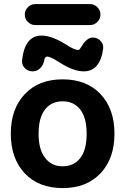

<svg xmlns="http://www.w3.org/2000/svg" viewBox="-20 -955 624 964"><path d="M207 -162.1Q238.3 -120.1 294.4 -120.1Q350.6 -120.1 382.8 -161.1Q415 -202.1 415 -283.2Q415 -364.3 382.8 -405.3Q350.6 -446.3 294.4 -446.3Q238.3 -446.3 206.1 -405.3Q173.8 -364.3 173.8 -283.2Q173.8 -202.1 207 -162.1ZM104.5 -482.4Q173.8 -556.6 294.4 -556.6Q415 -556.6 484.9 -482.4Q554.7 -408.2 554.7 -283.7Q554.7 -159.2 484.9 -85Q415 -10.7 294.4 -10.7Q173.8 -10.7 104 -85Q34.2 -159.2 34.2 -283.7Q34.2 -408.2 104.5 -482.4ZM311.5 -731.4Q353.5 -704.1 372.1 -704.1Q378.9 -704.1 382.8 -711.9Q393.6 -728.5 399.9 -737.8Q406.2 -747.1 418.9 -756.8Q431.6 -766.6 445.3 -766.6Q468.8 -766.6 484.4 -750Q498 -736.3 498 -717.8Q498 -714.8 498 -710.9Q482.4 -596.7 400.4 -596.7Q347.7 -596.7 277.3 -642.6Q233.4 -670.9 216.8 -670.9Q208 -670.9 203.1 -658.2Q203.1 -655.3 202.1 -652.3Q198.2 -628.9 182.1 -612.8Q166 -596.7 143.6 -596.7Q120.1 -596.7 104.5 -613.3Q90.8 -627 90.8 -646.5Q90.8 -649.4 90.8 -652.3Q104.5 -776.4 188.5 -776.4Q239.3 -776.4 311.5 -731.4ZM157.2 -829.1Q135.7 -829.1 120.1 -844.7Q104.5 -860.4 104.5 -881.8Q104.5 -903.3 120.1 -918.9Q135.7 -934.6 157.2 -934.6H431.6Q453.1 -934.6 468.8 -918.9Q484.4 -903.3 484.4 -881.8Q484.4 -860.4 468.8 -844.7Q453.1 -829.1 431.6 -829.1Z"/></svg>

Font: Gen Jyuu GothicX Bold
Style: Bold
Weight: 700
Designer: Ryoko NISHIZUKA (kana &amp; ideographs); Paul D. Hunt (Latin, Greek &amp; Cyrillic); Wenlong ZHANG (bopomofo); Sandoll C
Version: Version 1.058.20140828